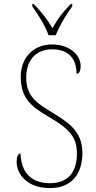

<svg xmlns="http://www.w3.org/2000/svg" viewBox="-20 -951 490 981"><path d="M228 -771H265C282 -816 320 -880 349 -918V-931H342C297 -885 275 -855 248 -807C220 -855 196 -885 152 -931H145V-918C173 -880 213 -816 228 -771ZM235 10C346 10 401 -62 401 -170C401 -285 323 -329 239 -381C157 -430 114 -467 114 -555C114 -637 158 -699 246 -699C326 -699 371 -656 371 -574C384 -574 392 -587 392 -614C392 -671 334 -724 246 -724C147 -724 86 -651 86 -561C86 -454 133 -410 226 -356C331 -294 373 -255 373 -166C373 -73 329 -15 235 -15C137 -15 87 -74 85 -167C71 -167 65 -146 65 -125C65 -61 118 10 235 10Z"/></svg>

Font: Noto Serif Devanagari SemiCondensed Thin
Style: Regular
Weight: 100
Width: 4
Designer: Universal Thirst, Indian Type Foundry and the Monotype Design Team
Foundry: Monotype Imaging Inc.
Version: Version 2.004